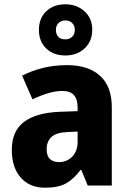

<svg xmlns="http://www.w3.org/2000/svg" viewBox="-20 -956 604 893"><path d="M292 -653Q391 -653 445.5 -603.5Q500 -554 500 -456V-93H388L358 -166H355Q323 -123 287 -103Q251 -83 189 -83Q118 -83 76.5 -130Q35 -177 35 -259Q35 -346 91 -388.5Q147 -431 255 -436L341 -439V-457Q341 -533 271 -533Q239 -533 204 -522.5Q169 -512 131 -494L83 -604Q127 -627 179.5 -640Q232 -653 292 -653ZM296 -342Q242 -340 219.5 -319Q197 -298 197 -262Q197 -230 212.5 -216Q228 -202 254 -202Q291 -202 316 -227.5Q341 -253 341 -297V-344ZM284 -698Q229 -698 195 -730.5Q161 -763 161 -817Q161 -871 195 -903.5Q229 -936 284 -936Q337 -936 373 -903.5Q409 -871 409 -818Q409 -764 373.5 -731Q338 -698 284 -698ZM284 -773Q303 -773 315.5 -785Q328 -797 328 -817Q328 -837 315.5 -849Q303 -861 284 -861Q265 -861 252.5 -849Q240 -837 240 -817Q240 -797 251 -785Q262 -773 284 -773Z"/></svg>

Font: Noto Sans Telugu UI SemiCondensed ExtraBold
Style: Regular
Weight: 800
Width: 4
Designer: Jelle Bosma - Monotype Design Team
Foundry: Monotype Imaging Inc.
Version: Version 2.005; ttfautohint (v1.8.4.7-5d5b)